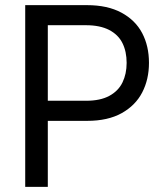

<svg xmlns="http://www.w3.org/2000/svg" viewBox="-20 -727 644 747"><path d="M78.1 -707H318.4Q398.4 -707 452.6 -677.7Q506.8 -648.4 533.2 -598.1Q559.6 -547.9 559.6 -482.4Q559.6 -418 533.2 -367.2Q506.8 -316.4 453.1 -286.6Q399.4 -256.8 319.3 -256.8H147.5V-335H315.4Q370.1 -335 405.3 -354Q440.4 -373 456.5 -406.2Q472.7 -439.5 472.7 -482.4Q472.7 -526.4 456.5 -559.1Q440.4 -591.8 404.8 -610.4Q369.1 -628.9 314.5 -628.9H166V0H78.1Z"/></svg>

Font: Pretendard JP Variable
Style: Regular
Weight: 400
Designer: Base glyphs from Inter by Rasmus Andersson; Hangul glyphs from Noto Sans CJK(Source Han Sans) by Jang Soo-young and Kang
Foundry: Kil Hyung-jin
Version: Version 1.307;Glyphs 3.2 (3192)